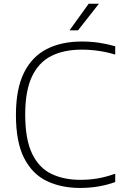

<svg xmlns="http://www.w3.org/2000/svg" viewBox="-20 -964 640 994"><path d="M394.5 9Q296.5 9 221.8 -27Q147 -63 104.8 -145.8Q62.5 -228.5 62.5 -369Q62.5 -503.5 104 -587.2Q145.5 -671 221.8 -710Q298 -749 403 -749Q450.5 -749 492.2 -742.8Q534 -736.5 576.5 -724.5V-681.5Q492 -707 402.5 -707Q310.5 -707 245.2 -674Q180 -641 145.2 -567.2Q110.5 -493.5 110.5 -371Q110.5 -243 146 -169Q181.5 -95 245.8 -64Q310 -33 396 -33Q442 -33 484 -40Q526 -47 576.5 -64.5V-21.5Q492.5 9 394.5 9ZM340 -807 439 -944.5H492L384 -807Z"/></svg>

Font: Encode Sans SmExp XLt
Style: Regular
Weight: 200
Width: 6
Designer: Multiple Designers
Foundry: Impallari Type
Version: Version 3.002; ttfautohint (v1.8.3) -l 8 -r 50 -G 200 -x 14 